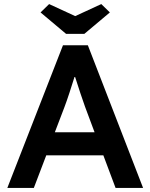

<svg xmlns="http://www.w3.org/2000/svg" viewBox="-20 -922 738 942"><path d="M16 0H146L207 -160H487L547 0H682L411 -700H289ZM179 -861 304 -756H394L519 -861L477 -902L349 -843L221 -902ZM249 -273 296 -396C311 -435 331 -498 347 -549C363 -498 388 -423 397 -399L444 -273Z"/></svg>

Font: Easer Grotesk Medium
Style: Regular
Weight: 500
Designer: Boardeaser, Bonnie Shaver-Troup, Thomas Jockin
Foundry: Lexend
Version: Version 1.001;Glyphs 3.1.2 (3151)